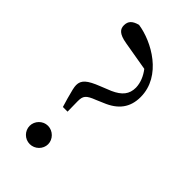

<svg xmlns="http://www.w3.org/2000/svg" viewBox="-233 -820 904 904"><g transform="rotate(45 219.0 -367.5)"><path d="M158 -109C124 -109 97 -80 97 -48C97 -15 124 13 158 13C192 13 220 -15 220 -48C220 -80 192 -109 158 -109ZM289 -619C310 -592 323 -561 324 -529C324 -485 302 -458 253 -436L201 -415C137 -390 116 -371 116 -338C116 -324 121 -305 132 -265L145 -221H176L175 -289C175 -325 183 -336 232 -355L267 -370C336 -398 371 -443 371 -513C371 -653 222 -734 125 -748C92 -739 76 -725 76 -696C76 -672 89 -653 143 -644Z"/></g></svg>

Font: Noto Serif CJK JP
Style: Regular
Weight: 400
Designer: Ryoko NISHIZUKA 西塚涼子 (kana & ideographs); Frank Grießhammer (Latin, Greek & Cyrillic); Wenlong ZHANG 张文龙 (bopomofo); San
Foundry: Adobe Systems Incorporated
Version: Version 1.000;PS 1;hotconv 16.6.53;makeotf.lib2.5.65590